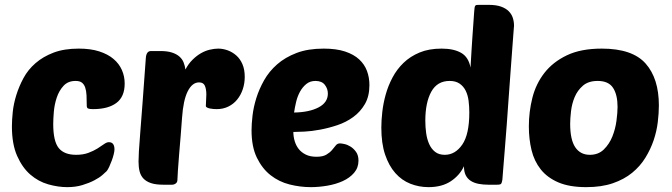

<svg xmlns="http://www.w3.org/2000/svg" viewBox="-20 -760 2765 790"><path d="M293 -123Q322 -123 343.5 -131Q365 -139 381 -149Q397 -159 408 -167Q419 -175 428 -175Q451 -175 451 -145Q451 -138 448 -125.5Q445 -113 440 -99.5Q435 -86 429.5 -74Q424 -62 419 -56Q414 -51 401.5 -40Q389 -29 368 -18Q347 -7 319 1.5Q291 10 257 10Q219 10 178.5 -1.5Q138 -13 105 -41.5Q72 -70 50.5 -118.5Q29 -167 29 -240Q29 -266 32.5 -299.5Q36 -333 47 -368.5Q58 -404 76.5 -438.5Q95 -473 126 -500Q157 -527 200.5 -543.5Q244 -560 304 -560Q353 -560 388.5 -548.5Q424 -537 447 -517.5Q470 -498 481.5 -472Q493 -446 493 -416Q493 -362 459 -336.5Q425 -311 363 -311Q348 -311 342.5 -313.5Q337 -316 337 -325Q337 -349 336 -368Q335 -387 330.5 -400Q326 -413 317 -420Q308 -427 291 -427Q260 -427 241.5 -407Q223 -387 213.5 -358.5Q204 -330 201.5 -300Q199 -270 199 -250Q199 -179 221.5 -151Q244 -123 293 -123Z M872 -311Q866 -311 858.5 -311.5Q851 -312 844 -313.5Q837 -315 832 -317.5Q827 -320 827 -324Q827 -337 828 -348Q829 -359 829 -371Q829 -393 823 -407Q817 -421 799 -421Q771 -421 752.5 -384.5Q734 -348 729 -275Q727 -243 723.5 -202.5Q720 -162 717 -124.5Q714 -87 712 -58Q710 -29 710 -20Q710 -10 703 -5Q696 0 688 0H652Q621 0 601.5 -6.5Q582 -13 570.5 -25Q559 -37 554.5 -54.5Q550 -72 550 -95Q550 -110 551.5 -137.5Q553 -165 557 -213.5Q561 -262 566.5 -336.5Q572 -411 580 -521Q582 -550 601 -550H640Q668 -550 687 -544Q706 -538 718 -527.5Q730 -517 735.5 -503Q741 -489 743 -474Q755 -497 771.5 -513.5Q788 -530 806 -540.5Q824 -551 843 -555.5Q862 -560 878 -560Q897 -560 916.5 -553Q936 -546 952 -532Q968 -518 977.5 -496Q987 -474 987 -444Q987 -417 979 -393Q971 -369 956 -350.5Q941 -332 919.5 -321.5Q898 -311 872 -311Z M1259 10Q1215 10 1171.5 -1Q1128 -12 1093.5 -39Q1059 -66 1037 -111Q1015 -156 1015 -224Q1015 -249 1019 -284Q1023 -319 1034.5 -356Q1046 -393 1066.5 -429.5Q1087 -466 1120 -495Q1153 -524 1200 -542Q1247 -560 1312 -560Q1364 -560 1400 -548Q1436 -536 1458 -515.5Q1480 -495 1490 -468Q1500 -441 1500 -410Q1500 -364 1481.5 -332Q1463 -300 1433.5 -278.5Q1404 -257 1368 -245Q1332 -233 1297 -226.5Q1262 -220 1232.5 -218.5Q1203 -217 1187 -217Q1187 -198 1192.5 -179.5Q1198 -161 1209 -147Q1220 -133 1238 -124Q1256 -115 1282 -115Q1308 -115 1322.5 -123.5Q1337 -132 1346 -142.5Q1355 -153 1361.5 -161.5Q1368 -170 1379 -170Q1384 -170 1396.5 -167.5Q1409 -165 1422 -157Q1435 -149 1445 -135Q1455 -121 1455 -99Q1455 -70 1437 -49Q1419 -28 1390.5 -15Q1362 -2 1327 4Q1292 10 1259 10ZM1278 -427Q1256 -427 1240.5 -414.5Q1225 -402 1214.5 -383Q1204 -364 1198.5 -341Q1193 -318 1190 -297Q1252 -298 1290.5 -318Q1329 -338 1329 -375Q1329 -395 1316.5 -411Q1304 -427 1278 -427Z M1743 10Q1704 10 1668.5 -4Q1633 -18 1606.5 -48Q1580 -78 1564.5 -124Q1549 -170 1549 -235Q1549 -264 1553 -299.5Q1557 -335 1567 -371Q1577 -407 1595 -441Q1613 -475 1640.5 -501.5Q1668 -528 1706.5 -544Q1745 -560 1797 -560Q1847 -560 1877.5 -542.5Q1908 -525 1916 -482Q1918 -521 1920 -550Q1922 -579 1923.5 -604Q1925 -629 1927 -654Q1929 -679 1931 -711Q1932 -733 1936 -737Q1938 -739 1941 -739.5Q1944 -740 1952 -740H1991Q2021 -740 2041 -733Q2061 -726 2073 -714Q2085 -702 2090 -686.5Q2095 -671 2095 -654Q2095 -654 2093 -629Q2091 -604 2088 -562.5Q2085 -521 2081 -468Q2077 -415 2073 -358.5Q2069 -302 2065 -246.5Q2061 -191 2057 -144.5Q2053 -98 2050.5 -64.5Q2048 -31 2047 -20Q2045 -8 2042 -4Q2039 0 2025 0H1989Q1968 0 1949.5 -3.5Q1931 -7 1917.5 -15.5Q1904 -24 1896.5 -38.5Q1889 -53 1889 -76Q1871 -38 1834.5 -14Q1798 10 1743 10ZM1830 -427Q1779 -427 1754.5 -382.5Q1730 -338 1730 -263Q1730 -237 1733.5 -212Q1737 -187 1746 -167Q1755 -147 1770.5 -135Q1786 -123 1810 -123Q1853 -123 1882 -165Q1911 -207 1911 -297Q1911 -322 1908 -345.5Q1905 -369 1896 -387Q1887 -405 1871 -416Q1855 -427 1830 -427Z M2392 10Q2323 10 2277.5 -9.5Q2232 -29 2205 -63Q2178 -97 2167 -142.5Q2156 -188 2156 -240Q2156 -300 2170.5 -357.5Q2185 -415 2220 -460Q2255 -505 2312.5 -532.5Q2370 -560 2456 -560Q2582 -560 2636.5 -498.5Q2691 -437 2691 -326Q2691 -295 2686.5 -257.5Q2682 -220 2669.5 -183Q2657 -146 2635.5 -111Q2614 -76 2581 -49Q2548 -22 2501.5 -6Q2455 10 2392 10ZM2439 -427Q2401 -427 2378.5 -407.5Q2356 -388 2344.5 -360.5Q2333 -333 2329.5 -302.5Q2326 -272 2326 -251Q2326 -185 2347 -154Q2368 -123 2407 -123Q2442 -123 2464.5 -145Q2487 -167 2499.5 -198Q2512 -229 2516.5 -263Q2521 -297 2521 -320Q2521 -370 2502.5 -398.5Q2484 -427 2439 -427Z"/></svg>

Font: PoetsenOne
Style: Regular
Weight: 400
Designer: Rodrigo Fuenzalida, Pablo Impallari
Foundry: Pablo Impallari, Rodrigo Fuenzalida
Version: Version 1.000; ttfautohint (v0.8) -G 200 -r 50